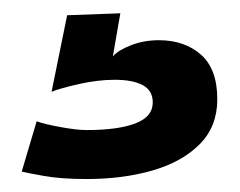

<svg xmlns="http://www.w3.org/2000/svg" viewBox="-20 -34 370 296"><path d="M113.5 242Q74 242 47.5 237.2Q21 232.5 13.5 230.5L36.5 153Q49 157.5 73.8 162Q98.5 166.5 113.5 166.5Q162 166.5 188.8 156.2Q215.5 146 215.5 124Q215.5 105.5 200 97.2Q184.5 89 157 89Q131 89 102 95.5Q73 102 59.5 107.5L83.5 -10.5L165.5 -13.5L154 53Q162 43.5 181.8 35.8Q201.5 28 225 28Q264.5 28 289.8 50.2Q315 72.5 315 119Q315 161 288 188.2Q261 215.5 215.2 228.8Q169.5 242 113.5 242Z"/></svg>

Font: Grandstander SemiBold
Style: Regular
Weight: 600
Designer: Tyler Finck
Foundry: Etcetera Type Co
Version: Version 1.200; ttfautohint (v1.8.3)